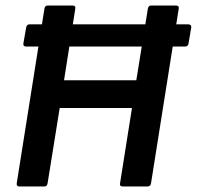

<svg xmlns="http://www.w3.org/2000/svg" viewBox="-20 -675 712 695"><path d="M74.8 -506.5Q63.3 -506.5 64.6 -517.6L74.8 -575.8Q76.8 -586.9 87.2 -586.9H661.4Q673.5 -586.9 672.2 -575.1L662.4 -517.6Q660.7 -506.5 650 -506.5H601.9H122.1ZM51.1 0Q38.9 0 40.6 -11.8L140.9 -643.9Q142.9 -655 152.7 -655H242.8Q254.6 -655 252.6 -643.9L211.8 -384.5H473.4L515.3 -643.9Q517.3 -655 527 -655H616.8Q629 -655 627 -643.9L526.7 -11.8Q524.7 0 514.5 0H424.8Q412 0 414.6 -11.8L457.7 -284H196.1L152.3 -11.8Q150.3 0 141.2 0Z"/></svg>

Font: Sofia Sans Semi Condensed
Style: Italic
Weight: 400
Italic angle: -9°
Designer: Botio Nikoltchev, Ani Petrova
Foundry: lettersoup
Version: Version 4.101